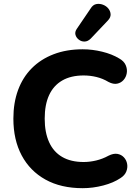

<svg xmlns="http://www.w3.org/2000/svg" viewBox="-20 -974 724 1005"><path d="M413 11Q299 11 218 -34Q137 -79 93.5 -160.5Q50 -242 50 -353Q50 -436 74.5 -502.5Q99 -569 146 -616.5Q193 -664 260.5 -690Q328 -716 413 -716Q463 -716 514.5 -703.5Q566 -691 604 -668Q629 -654 638 -633Q647 -612 643.5 -591Q640 -570 626.5 -555Q613 -540 593 -536Q573 -532 548 -545Q518 -563 485 -571Q452 -579 418 -579Q351 -579 305.5 -552.5Q260 -526 237 -476Q214 -426 214 -353Q214 -281 237 -230Q260 -179 305.5 -152.5Q351 -126 418 -126Q450 -126 483.5 -134Q517 -142 548 -159Q574 -172 594.5 -168.5Q615 -165 628.5 -150.5Q642 -136 645.5 -116Q649 -96 641 -76Q633 -56 611 -42Q574 -17 520 -3Q466 11 413 11ZM455 -772Q440 -757 423 -756.5Q406 -756 392.5 -766.5Q379 -777 375 -792Q371 -807 382 -823L454 -929Q466 -949 483.5 -952.5Q501 -956 518.5 -949.5Q536 -943 547 -929.5Q558 -916 559 -899.5Q560 -883 545 -867Z"/></svg>

Font: Nunito ExtraLight ExtraBold
Style: Regular
Weight: 800
Version: Version 3.602